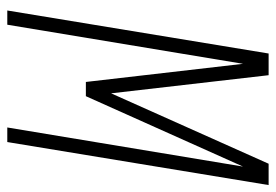

<svg xmlns="http://www.w3.org/2000/svg" viewBox="-138 -638 775 540"><g transform="rotate(90 250.0 -367.5)"><path d="M9 0 130 -735H191L242 -292L440 -735H500L379 0H338L448 -663L250 -221H210L159 -663L49 0Z"/></g></svg>

Font: Iosevka SS04 XLt Obl
Style: Regular
Weight: 200
Italic angle: -9°
Monospace: yes
Designer: Belleve Invis
Foundry: Belleve Invis
Version: Version 19.0.0; ttfautohint (v1.8.4)